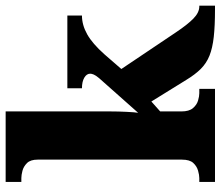

<svg xmlns="http://www.w3.org/2000/svg" viewBox="-72 -728 800 697"><g transform="rotate(-90 328.5 -380.0)"><path d="M16 0V-57H30Q41 -57 57 -61.5Q73 -66 85 -79Q97 -92 97 -120V-644Q97 -670 84.5 -682.5Q72 -695 56.5 -699Q41 -703 30 -703H16V-760H272V-378Q272 -352 270.5 -321Q269 -290 267 -279L393 -421Q403 -433 406 -440.5Q409 -448 409 -453Q409 -466 394.5 -474.5Q380 -483 356 -483V-536H620V-483Q586 -483 552 -464Q518 -445 479 -401L426 -340L559 -142Q587 -100 609 -78.5Q631 -57 653 -57H656V0H642Q583 0 542.5 -4.5Q502 -9 474.5 -20Q447 -31 426.5 -51.5Q406 -72 386 -105L308 -231L272 -199V-122Q272 -94 284 -80Q296 -66 311.5 -61.5Q327 -57 338 -57H354V0Z"/></g></svg>

Font: Noto Serif Telugu ExtraBold
Style: Regular
Weight: 800
Designer: Jelle Bosma - Monotype Design Team
Foundry: Monotype Imaging Inc.
Version: Version 2.005; ttfautohint (v1.8.4.7-5d5b)